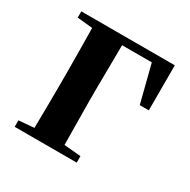

<svg xmlns="http://www.w3.org/2000/svg" viewBox="-127 -654 762 772"><g transform="rotate(30 253.5 -268.0)"><path d="M37 -507 108 -500C109 -442 110 -355 110 -293V-235C110 -179 109 -94 108 -36L37 -30V0H325V-30L247 -37L245 -235V-293L247 -500H385L429 -327H471V-536H37Z"/></g></svg>

Font: Noto Serif KR
Style: Bold
Weight: 700
Designer: Ryoko NISHIZUKA 西塚涼子 (kana & ideographs); Frank Grießhammer (Latin, Greek & Cyrillic); Wenlong ZHANG 张文龙 (bopomofo); San
Foundry: Adobe
Version: Version 2.001;hotconv 1.1.0;makeotfexe 2.6.0